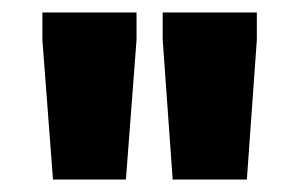

<svg xmlns="http://www.w3.org/2000/svg" viewBox="-20 -708 480 308"><path d="M257 -420 241 -644V-688H392V-644L376 -420ZM65 -420 48 -644V-688H199V-644L182 -420Z"/></svg>

Font: Saira Condensed Black
Style: Regular
Weight: 900
Width: 3
Designer: Hector Gatti with collaboration of the Omnibus-Type team
Foundry: Omnibus-Type
Version: Version 1.101